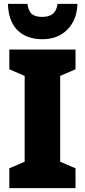

<svg xmlns="http://www.w3.org/2000/svg" viewBox="-20 -969 439 989"><path d="M277 -949Q270 -910 250 -896Q230 -882 198 -882Q163 -882 145 -896Q127 -910 121 -949H21Q23 -861 69.5 -814Q116 -767 199 -767Q278 -767 327 -816.5Q376 -866 379 -949ZM369 -102 290 -136V-578L369 -612V-714H28V-612L107 -578V-136L28 -102V0H369Z"/></svg>

Font: Noto Sans UI SemiCondensed Black
Style: Regular
Weight: 900
Width: 4
Designer: Monotype Design Team
Foundry: Monotype Imaging Inc.
Version: 1.001